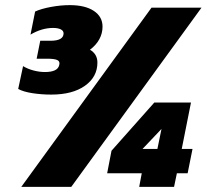

<svg xmlns="http://www.w3.org/2000/svg" viewBox="-20 -729 808 749"><path d="M51 -382 70 -471Q88 -460 111 -454Q134 -448 155 -448Q205 -448 211 -475Q215 -489 204 -494.5Q193 -500 164 -500H123L137 -570H177Q228 -570 228 -599Q228 -609 217 -614.5Q206 -620 187 -620Q143 -620 99 -594L117 -684Q141 -695 179 -702Q217 -709 252 -709Q312 -709 346 -686.5Q380 -664 380 -625Q380 -599 367.5 -576Q355 -553 331 -535Q360 -518 360 -485Q360 -429 311.5 -394.5Q263 -360 180 -360Q142 -360 106.5 -365.5Q71 -371 51 -382ZM571 -699H766L258 0H63ZM533 -53H398L415 -141L582 -329H725L689 -148H731L712 -53H670L659 0H523ZM594 -148 610 -226 536 -148Z"/></svg>

Font: Readiness ExtraBold
Style: Italic
Weight: 800
Italic angle: -12°
Designer: Katatrad Team
Foundry: CadsonDemak
Version: Version 1.00;January 16, 2020;FontCreator 12.0.0.2550 64-bit